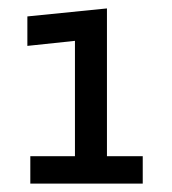

<svg xmlns="http://www.w3.org/2000/svg" viewBox="-20 -760 408 456"><path d="M52 -389H158V-663L45 -651V-721L234 -740V-389H319V-324H52Z"/></svg>

Font: Changa Medium
Style: Regular
Weight: 500
Designer: Eduardo Rodriguez Tunni
Foundry: Eduardo Rodriguez Tunni
Version: Version 2.002; ttfautohint (v1.5) -l 8 -r 50 -G 150 -x 14 -H